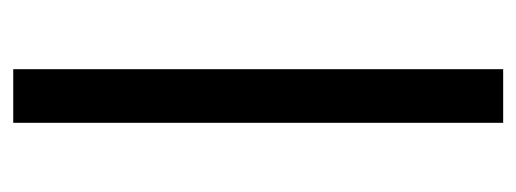

<svg xmlns="http://www.w3.org/2000/svg" viewBox="-265 -515 780 290"><g transform="rotate(90 125.0 -370.0)"><path d="M84.5 0V-740H165.5V0Z"/></g></svg>

Font: Encode Sans SC
Style: Regular
Weight: 400
Version: Version 3.002